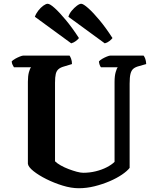

<svg xmlns="http://www.w3.org/2000/svg" viewBox="-20 -999 825 1019"><path d="M398 0Q358 0 312.5 -14Q267 -28 226 -48.5Q185 -69 157.5 -91Q130 -113 128 -130V-565Q128 -596 133.5 -616Q139 -636 145 -642H54Q51 -647 47 -654.5Q43 -662 42 -673Q48 -680 60.5 -687Q73 -694 85.5 -699Q98 -704 104 -704H349Q353 -699 357.5 -687Q362 -675 362 -659L319 -646Q301 -641 290.5 -632Q280 -623 276 -606.5Q272 -590 272 -560V-143Q283 -132 302.5 -121Q322 -110 344.5 -101.5Q367 -93 387.5 -87.5Q408 -82 422 -82Q456 -82 488.5 -90Q521 -98 547 -111.5Q573 -125 588 -140V-564Q588 -596 594 -616.5Q600 -637 605 -642H516Q512 -646 509 -654.5Q506 -663 505 -673Q511 -680 523 -687Q535 -694 547.5 -699Q560 -704 566 -704H742Q747 -698 751 -687Q755 -676 756 -659L717 -648Q698 -643 687.5 -634Q677 -625 672.5 -607Q668 -589 668 -555V-108Q655 -91 627 -72Q599 -53 561.5 -37Q524 -21 482 -10.5Q440 0 398 0ZM358 -769 165 -910Q171 -927 183.5 -943Q196 -959 210 -969Q224 -979 233 -979Q245 -979 270.5 -956Q296 -933 330 -892Q364 -851 399 -797Q394 -790 383 -781.5Q372 -773 358 -769ZM536 -769 343 -910Q348 -927 361 -942.5Q374 -958 388 -968.5Q402 -979 411 -979Q422 -979 448.5 -955.5Q475 -932 509 -891Q543 -850 577 -797Q572 -790 560.5 -781Q549 -772 536 -769Z"/></svg>

Font: Texturina 12pt
Style: Bold
Weight: 700
Designer: Guillermo Torres Carreño
Foundry: Omnibus-Type
Version: Version 1.002